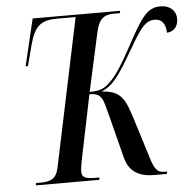

<svg xmlns="http://www.w3.org/2000/svg" viewBox="-52 -770 838 823"><g transform="rotate(-5 367.5 -359.0)"><path d="M69 0H342L344 -10H325C282 -10 268 -18 268 -42C268 -53 271 -67 274 -87L332 -369C389 -369 389 -341 409 -267L455 -87C472 -21 517 0 580 0H633L635 -10H623C593 -10 581 -26 566 -75L512 -248C485 -332 470 -372 385 -376C438 -398 465 -441 527 -547C578 -636 600 -663 638 -663C676 -663 686 -630 686 -603C713 -604 735 -623 735 -659C735 -691 711 -718 668 -718C610 -718 585 -679 519 -557C476 -478 449 -436 420 -410C396 -387 377 -379 334 -379L390 -634C404 -695 431 -704 468 -704H493L494 -714H118L70 -512H80L103 -600C125 -682 152 -704 223 -704H302L168 -66C158 -19 131 -10 92 -10H71Z"/></g></svg>

Font: Noto Serif Display ExtraCondensed Medium
Style: Italic
Weight: 500
Width: 2
Italic angle: -12°
Designer: Monotype Design Team
Foundry: Monotype Imaging Inc.
Version: Version 2.009